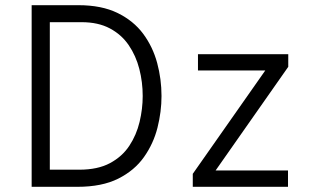

<svg xmlns="http://www.w3.org/2000/svg" viewBox="-20 -720 1200 740"><path d="M102 0V-700H282.5Q371.5 -700 433 -670Q494.5 -640 531.8 -589.8Q569 -539.5 585.8 -477.2Q602.5 -415 602.5 -350Q602.5 -289.5 587 -228Q571.5 -166.5 535 -114.8Q498.5 -63 435.8 -31.5Q373 0 278.5 0ZM172 -66H286Q356.5 -66 403.8 -91.2Q451 -116.5 478.5 -158.2Q506 -200 518 -250.2Q530 -300.5 530 -350Q530 -403.5 517 -454.2Q504 -505 476.2 -545.8Q448.5 -586.5 403.5 -610.5Q358.5 -634.5 294.5 -634.5H172ZM723 0V-50L1002.5 -448.5H743V-511H1091V-462.5L811 -63H1090V0Z"/></svg>

Font: Overpass Light
Style: Regular
Weight: 300
Designer: Delve Withrington, Dave Bailey, Thomas Jockin
Foundry: Delve Fonts LLC
Version: Version 4.000; ttfautohint (v1.8.3)